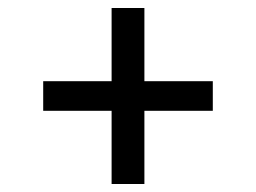

<svg xmlns="http://www.w3.org/2000/svg" viewBox="-20 -580 640 480"><path d="M341 -120H259V-303H88V-377H259V-560H341V-377H512V-303H341Z"/></svg>

Font: Iosevka Meiseki Sans
Style: Regular
Weight: 400
Monospace: yes
Designer: Belleve Invis
Foundry: Belleve Invis
Version: Version 11.2.6; ttfautohint (v1.8.4)